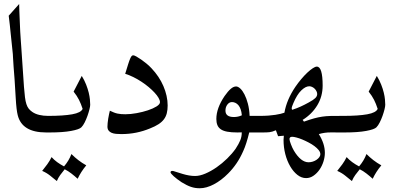

<svg xmlns="http://www.w3.org/2000/svg" viewBox="-20 -726 2070 978"><path d="M24.4 -646 77.6 -705.6Q77.6 -690.9 78.6 -669.7Q79.6 -648.4 80.6 -620.6L83 -564.9Q84.5 -534.2 86.2 -516.1Q87.9 -498 87.9 -492.7L102.1 -283.7Q104.5 -252 107.2 -230.7Q109.9 -209.5 114.5 -195.6Q119.1 -181.6 126.2 -172.6Q133.3 -163.6 144 -156.2Q159.2 -145.5 180.2 -140.6Q201.2 -135.7 224.6 -135.7H229.5Q233.4 -135.7 236.1 -132.1Q238.8 -128.4 240.5 -122.6Q242.2 -116.7 243.2 -109.1Q244.1 -101.6 244.1 -93.8Q244.1 -77.6 240.5 -64.5Q236.8 -51.3 229.5 -51.3H214.8Q92.3 -51.3 70.3 -139.2Q63.5 -165.5 60.1 -226.1L54.2 -322.3L49.3 -385.3Q46.9 -415 46.4 -431.4Q45.9 -447.8 45.4 -450.2L33.2 -567.4Q32.2 -579.6 30 -598.9Q27.8 -618.2 24.4 -646Z M343.8 58.6Q360.8 75.7 379.2 89.8Q397.5 104 419.4 116.2Q405.3 133.3 394.8 149.7Q384.3 166 375.5 184.6Q359.9 170.4 343.5 157.7Q327.1 145 309.6 136.2Q297.9 150.4 287.1 165Q276.4 179.7 269.5 196.3Q252.4 182.1 234.6 168Q216.8 153.8 194.8 144.5Q208.5 127.9 220.9 110.6Q233.4 93.3 242.7 74.2Q254.9 87.9 271.2 99.9Q287.6 111.8 306.2 121.6Q318.4 107.4 327.9 91.6Q337.4 75.7 343.8 58.6ZM219.7 -51.3Q212.4 -51.3 208.7 -64.5Q205.1 -77.6 205.1 -93.5Q205.1 -109.4 208.7 -122.6Q212.4 -135.7 219.7 -135.7H224.6Q302.7 -135.7 347.7 -143.8Q392.6 -151.9 400.9 -171.4Q392.6 -197.3 382.3 -217.5Q372.1 -237.8 355 -259.3L396.5 -339.4Q410.2 -316.9 418.7 -295.2Q427.2 -273.4 431.9 -254.2Q436.5 -234.9 438 -219.2Q439.5 -203.6 439.5 -192.4Q439.5 -184.1 435.5 -168.5Q431.6 -152.8 425.5 -135.7Q419.4 -118.7 411.4 -102.5Q403.3 -86.4 394.5 -77.6Q384.3 -66.9 342.3 -59.1Q300.3 -51.3 234.4 -51.3Z M617.7 -350.1Q627 -380.4 632.8 -398.9Q638.7 -417.5 643.1 -427.5Q647.5 -437.5 650.9 -440.9Q654.3 -444.3 658.7 -444.3Q663.6 -444.3 674.6 -438.2Q685.5 -432.1 699.2 -422.6Q712.9 -413.1 727.1 -401.4Q741.2 -389.6 752 -377.9Q771 -357.9 786.4 -335Q801.8 -312 812.3 -287.6Q822.8 -263.2 828.4 -238Q834 -212.9 834 -189Q834 -166.5 829.6 -149.2Q825.2 -131.8 814.9 -118.2Q804.7 -104.5 787.4 -93.3Q770 -82 744.1 -71.8Q710 -57.6 673.6 -50.3Q637.2 -43 598.1 -43Q584 -43 571 -44.2Q558.1 -45.4 548.3 -49.6Q538.6 -53.7 533 -61.3Q527.3 -68.8 527.3 -81.1Q527.3 -88.4 528.3 -99.1Q529.3 -109.9 531.2 -121.6Q533.2 -133.3 535.4 -144Q537.6 -154.8 539.6 -162.1Q550.8 -156.7 560.1 -153.1Q569.3 -149.4 578.4 -147.5Q587.4 -145.5 597.2 -144.8Q606.9 -144 618.7 -144Q645.5 -144 676.3 -149.7Q707 -155.3 733.4 -164.1Q759.8 -172.9 777.3 -183.8Q794.9 -194.8 794.9 -205.6Q794.9 -214.8 787.6 -227.5Q780.3 -240.2 767.3 -254.2Q754.4 -268.1 737.3 -282.5Q720.2 -296.9 700.4 -309.8Q680.7 -322.8 659.4 -333.3Q638.2 -343.8 617.7 -350.1Z M1211.9 -138.7Q1210.4 -156.2 1205.8 -169.2Q1201.2 -182.1 1194.3 -190.2Q1187.5 -198.2 1179 -202.1Q1170.4 -206.1 1161.6 -206.1Q1147.9 -206.1 1138.2 -193.4Q1128.4 -180.7 1128.4 -162.6Q1128.4 -129.9 1171.4 -129.9Q1192.9 -129.9 1211.9 -138.7ZM1249.5 -51.3Q1242.2 -21 1234.6 2.4Q1227.1 25.9 1219.2 43Q1204.1 77.6 1184.8 106Q1165.5 134.3 1142.1 157.7Q1107.4 192.9 1069.3 212.9Q1031.2 232.9 997.6 232.9Q985.4 232.9 974.4 231.2Q963.4 229.5 952.6 225.8Q941.9 222.2 930.2 216.3Q918.5 210.4 904.8 202.1Q893.1 194.3 882.8 186.5Q872.6 178.7 865 171.9Q857.4 165 853 159.7Q848.6 154.3 848.6 151.4Q848.6 148.4 851.1 146.5Q853.5 144.5 856.9 144.5Q862.8 144.5 871.6 147.9L911.1 160.2Q927.2 165 942.9 167.7Q958.5 170.4 973.6 170.4Q997.6 170.4 1026.1 158.2Q1054.7 146 1083.3 126.2Q1111.8 106.4 1137.2 81.5Q1162.6 56.6 1180.2 31.7Q1196.8 6.3 1204.1 -12Q1211.4 -30.3 1211.4 -49.3V-51.8L1189 -51.3Q1158.2 -51.3 1137.5 -55.2Q1116.7 -59.1 1104.5 -67.6Q1092.3 -76.2 1087.2 -89.1Q1082 -102.1 1082 -120.1Q1082 -174.8 1124 -236.8Q1141.1 -261.2 1155.3 -273.4Q1169.4 -285.6 1182.6 -285.6Q1192.4 -285.6 1203.9 -275.1Q1215.3 -264.6 1225.3 -245.1Q1235.4 -225.6 1242.7 -197.8Q1250 -169.9 1251.5 -135.7H1307.6Q1314.9 -135.7 1318.6 -122.6Q1322.3 -109.4 1322.3 -93.5Q1322.3 -77.6 1318.6 -64.5Q1314.9 -51.3 1307.6 -51.3Z M1611.8 59.6Q1611.8 49.3 1603.5 38.8Q1595.2 28.3 1581.8 18.3Q1568.4 8.3 1552 -0.2Q1535.6 -8.8 1519.8 -15.4Q1503.9 -22 1490 -25.6Q1476.1 -29.3 1468.3 -29.3Q1454.6 -29.3 1454.6 -17.6Q1454.6 -14.2 1456.5 -6.8Q1458.5 0.5 1461.9 9Q1465.3 17.6 1469.2 26.4Q1473.1 35.2 1477.1 41.5Q1512.7 100.6 1551.8 100.6Q1562.5 100.6 1573.2 97.2Q1584 93.8 1592.5 87.9Q1601.1 82 1606.4 74.7Q1611.8 67.4 1611.8 59.6ZM1473.6 -168.5Q1491.7 -174.3 1511.2 -183.1Q1530.8 -191.9 1552.7 -204.1Q1576.2 -216.8 1585.9 -226.3Q1595.7 -235.8 1595.7 -247.1Q1595.7 -254.4 1592 -261.5Q1588.4 -268.6 1582.8 -274.2Q1577.1 -279.8 1569.8 -283.2Q1562.5 -286.6 1555.2 -286.6Q1536.6 -286.6 1514.6 -265.4Q1492.7 -244.1 1474.6 -201.2Q1465.8 -181.6 1465.8 -173.8Q1465.8 -167 1470.2 -167Q1471.7 -167 1473.6 -168.5ZM1428.7 -151.9Q1440.4 -218.8 1484.9 -284.2Q1499 -304.7 1514.6 -323.2Q1530.3 -341.8 1545.4 -356Q1560.5 -370.1 1573.2 -378.4Q1585.9 -386.7 1593.8 -386.7Q1623.5 -386.7 1623.5 -290Q1623.5 -234.9 1596.2 -189.7Q1568.8 -144.5 1521.5 -115.2L1528.3 -106.4Q1558.6 -117.2 1579.8 -123Q1601.1 -128.9 1621.1 -131.8Q1641.1 -134.8 1663.6 -135.3Q1686 -135.7 1717.8 -135.7H1732.4Q1739.7 -135.7 1743.4 -122.6Q1747.1 -109.4 1747.1 -93.5Q1747.1 -77.6 1743.4 -64.5Q1739.7 -51.3 1732.4 -51.3H1727.5Q1694.8 -51.3 1664.3 -51.5Q1633.8 -51.8 1604 -43Q1634.8 6.3 1634.8 52.2Q1634.8 73.7 1627.7 96.4Q1620.6 119.1 1607.7 137.9Q1594.7 156.7 1577.1 168.9Q1559.6 181.2 1539.1 181.2Q1515.6 181.2 1494.9 164.8Q1474.1 148.4 1458.3 121.3Q1442.4 94.2 1433.3 59.3Q1424.3 24.4 1424.3 -13.2Q1424.3 -22.5 1425.8 -34.7L1396.5 -32.2L1385.3 -62.5Q1375 -58.1 1367.7 -55.9Q1360.4 -53.7 1352.8 -52.7Q1345.2 -51.8 1335.9 -51.5Q1326.7 -51.3 1312.5 -51.3H1297.9Q1290.5 -51.3 1286.9 -64.5Q1283.2 -77.6 1283.2 -93.5Q1283.2 -109.4 1286.9 -122.6Q1290.5 -135.7 1297.9 -135.7H1302.7Q1328.1 -135.7 1347.9 -137.2Q1367.7 -138.7 1382.8 -141.1Q1397.9 -143.6 1409.2 -146.2Q1420.4 -148.9 1428.7 -151.9Z M1846.7 58.6Q1863.8 75.7 1882.1 89.8Q1900.4 104 1922.4 116.2Q1908.2 133.3 1897.7 149.7Q1887.2 166 1878.4 184.6Q1862.8 170.4 1846.4 157.7Q1830.1 145 1812.5 136.2Q1800.8 150.4 1790 165Q1779.3 179.7 1772.5 196.3Q1755.4 182.1 1737.5 168Q1719.7 153.8 1697.8 144.5Q1711.4 127.9 1723.9 110.6Q1736.3 93.3 1745.6 74.2Q1757.8 87.9 1774.2 99.9Q1790.5 111.8 1809.1 121.6Q1821.3 107.4 1830.8 91.6Q1840.3 75.7 1846.7 58.6ZM1722.7 -51.3Q1715.3 -51.3 1711.7 -64.5Q1708 -77.6 1708 -93.5Q1708 -109.4 1711.7 -122.6Q1715.3 -135.7 1722.7 -135.7H1727.5Q1805.7 -135.7 1850.6 -143.8Q1895.5 -151.9 1903.8 -171.4Q1895.5 -197.3 1885.3 -217.5Q1875 -237.8 1857.9 -259.3L1899.4 -339.4Q1913.1 -316.9 1921.6 -295.2Q1930.2 -273.4 1934.8 -254.2Q1939.5 -234.9 1940.9 -219.2Q1942.4 -203.6 1942.4 -192.4Q1942.4 -184.1 1938.5 -168.5Q1934.6 -152.8 1928.5 -135.7Q1922.4 -118.7 1914.3 -102.5Q1906.2 -86.4 1897.5 -77.6Q1887.2 -66.9 1845.2 -59.1Q1803.2 -51.3 1737.3 -51.3Z"/></svg>

Font: XB Niloofar
Style: Regular
Weight: 400
Designer: Behnam
Foundry: Irmug
Version: Version 7.201 2008